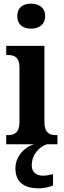

<svg xmlns="http://www.w3.org/2000/svg" viewBox="-20 -786 349 1046"><path d="M149 -630C191 -630 226 -651 226 -698C226 -746 191 -766 149 -766C106 -766 74 -746 74 -698C74 -651 106 -630 149 -630ZM14 0H166C113 14 64 68 64 130C64 206 109 240 194 240C212 240 250 234 269 224V163C248 168 230 171 214 171C179 171 153 153 153 115C153 52 198 13 235 0H293V-50H283C251 -50 222 -62 222 -121V-536H14V-486H26C58 -486 86 -474 86 -419V-120C86 -62 57 -50 24 -50H14Z"/></svg>

Font: Noto Serif Armenian Condensed
Style: Bold
Weight: 700
Width: 3
Designer: Monotype Design Team
Foundry: Monotype Imaging Inc.
Version: Version 2.008